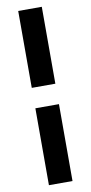

<svg xmlns="http://www.w3.org/2000/svg" viewBox="-103 -854 480 1018"><g transform="rotate(-10 137.5 -345.0)"><path d="M74 -814H201V-400H74ZM74 -290H201V124H74Z"/></g></svg>

Font: Mozilla Text BETA
Style: Bold
Weight: 700
Designer: Studio DRAMA
Foundry: Studio DRAMA
Version: Version 0.100